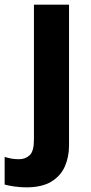

<svg xmlns="http://www.w3.org/2000/svg" viewBox="-73 -566 391 826"><path d="M40 240Q16 240 -9.5 236.5Q-35 233 -53 228V109Q-37 114 -23 116.5Q-9 119 9 119Q36 119 54.5 102Q73 85 73 35V-546H224V59Q224 109 206 150Q188 191 147.5 215.5Q107 240 40 240Z"/></svg>

Font: Noto Sans Cherokee
Style: Bold
Weight: 700
Designer: Monotype Design Team
Foundry: Monotype Imaging Inc.
Version: Version 2.001; ttfautohint (v1.8.4.7-5d5b)